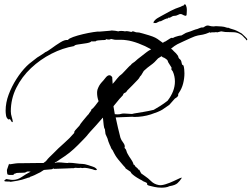

<svg xmlns="http://www.w3.org/2000/svg" viewBox="-26 -776 1164 888"><path d="M758 85Q750 89 740.5 90.5Q731 92 721 92Q703 92 688 88.5Q673 85 665 83Q653 80 654.5 75Q656 70 645 66Q642 64 638 63Q634 62 632 59L622 54Q618 52 607.5 45.5Q597 39 588 31.5Q579 24 579 20L577 18L555 3Q554 -1 550.5 -4Q547 -7 544 -11L522 -37Q519 -40 512.5 -49.5Q506 -59 501 -69Q496 -79 495 -81Q489 -87 487 -93.5Q485 -100 482 -105Q478 -113 475.5 -121Q473 -129 471 -136L462 -156L459 -179Q455 -183 453.5 -198Q452 -213 450 -232Q449 -231 448 -230Q447 -229 447 -229Q446 -228 436.5 -217Q427 -206 414.5 -192Q402 -178 392 -167.5Q382 -157 382 -156Q378 -150 368 -139.5Q358 -129 353 -124Q335 -105 315.5 -87Q296 -69 274 -54L226 -22H232Q232 -25 243 -25Q256 -25 272.5 -23Q289 -21 290 -23H297Q308 -23 325.5 -20.5Q343 -18 354 -18Q365 -18 381.5 -12.5Q398 -7 404 -5Q411 -3 416.5 1.5Q422 6 422 8Q422 11 417 11Q411 11 402 7Q396 5 380.5 2Q365 -1 358 1Q357 2 350 0.5Q343 -1 342 1Q337 1 329 0.5Q321 0 321 0L315 2Q315 2 305 2Q295 2 281 3L225 5Q224 5 220 3L219 4Q216 7 211 7L177 10L160 21Q159 21 150.5 25.5Q142 30 133.5 34Q125 38 124 38L113 42V43Q110 45 106 45.5Q102 46 98 48Q87 52 76 55Q65 58 54 60L23 65Q20 63 7 63.5Q-6 64 -6 60Q-6 57 3 52Q11 53 18.5 54.5Q26 56 33 56Q55 56 74.5 42.5Q94 29 114 19L116 18Q113 18 110 17.5Q107 17 104 17Q99 17 94 20Q92 22 87 22.5Q82 23 75 23Q66 23 57 23.5Q48 24 46 26L45 27H44Q44 26 43 26Q42 26 39 29.5Q36 33 34 33H15Q9 31 8 30Q7 25 6.5 20Q6 15 6 10L16 -19Q17 -18 17.5 -17Q18 -16 19 -16Q21 -16 29 -17.5Q37 -19 45.5 -20Q54 -21 55 -21Q78 -21 98.5 -21.5Q119 -22 142 -22H175Q186 -31 186 -30Q197 -44 202 -48.5Q207 -53 220 -66Q243 -90 270 -113.5Q297 -137 318 -162Q315 -165 321.5 -173Q328 -181 335.5 -188.5Q343 -196 342 -196L347 -204Q349 -207 358 -218Q367 -229 375.5 -239Q384 -249 384 -248Q386 -253 391.5 -259Q397 -265 396 -269Q404 -274 414 -287Q424 -300 430 -308Q423 -327 423 -347Q423 -351 423.5 -354.5Q424 -358 425 -362Q429 -373 433 -380Q437 -387 444 -395Q452 -403 461.5 -415.5Q471 -428 480 -428Q487 -428 493 -419L495 -388Q506 -400 515.5 -412.5Q525 -425 539 -435Q542 -438 551 -447.5Q560 -457 568.5 -466Q577 -475 579 -475Q581 -480 589 -485Q597 -490 601 -494Q609 -502 626 -514.5Q643 -527 651 -534Q654 -537 660 -540.5Q666 -544 673 -548Q645 -564 614 -575.5Q583 -587 559 -590Q546 -592 533.5 -592Q521 -592 509 -592Q504 -592 498.5 -593.5Q493 -595 487 -596Q485 -593 478 -593Q474 -593 471 -593.5Q468 -594 464 -595L462 -591H459Q456 -591 446 -590.5Q436 -590 427 -589Q418 -588 417 -585Q412 -585 407 -584.5Q402 -584 397 -585Q392 -579 373 -576Q354 -573 336 -570.5Q318 -568 317 -563Q264 -554 212 -527.5Q160 -501 117.5 -461Q75 -421 49.5 -370Q24 -319 24 -261Q24 -248 28.5 -234Q33 -220 33 -213Q33 -211 31 -211Q26 -213 24 -219Q22 -225 17 -225L14 -223Q4 -229 2 -241.5Q0 -254 0 -264Q0 -301 14 -338.5Q28 -376 50 -410.5Q72 -445 97 -470Q108 -481 121 -490.5Q134 -500 146 -510Q148 -511 156.5 -516.5Q165 -522 173.5 -527.5Q182 -533 182 -534Q193 -538 212.5 -552.5Q232 -567 253 -580Q274 -593 287 -591L289 -592Q293 -598 312.5 -605Q332 -612 357.5 -618Q383 -624 405.5 -627.5Q428 -631 437 -630L485 -634Q486 -635 492 -635Q499 -635 508 -633.5Q517 -632 521 -631Q524 -632 527 -632.5Q530 -633 534 -633Q539 -633 543.5 -632.5Q548 -632 552 -631Q554 -632 558 -632Q564 -632 571 -630.5Q578 -629 582 -628Q584 -631 588 -631Q593 -631 597.5 -628.5Q602 -626 612 -626Q618 -626 623.5 -624Q629 -622 635 -621Q667 -612 680 -607Q693 -602 702 -596Q711 -590 727 -578L735 -583Q736 -582 744 -587.5Q752 -593 760.5 -598Q769 -603 773 -600L783 -605Q788 -607 798 -609.5Q808 -612 813 -612L834 -624Q839 -626 844.5 -627.5Q850 -629 855 -631Q863 -634 870.5 -637Q878 -640 887 -642Q893 -644 899.5 -647Q906 -650 914 -649Q927 -658 934 -658Q939 -658 945 -656Q951 -654 961 -654H965Q966 -655 974 -655Q985 -655 999 -653.5Q1013 -652 1017 -650L1027 -647V-648Q1030 -648 1033 -646.5Q1036 -645 1039 -644Q1050 -641 1058.5 -638Q1067 -635 1076 -630L1092 -621Q1096 -617 1106.5 -607.5Q1117 -598 1118 -593L1114 -589L1110 -596Q1104 -601 1099 -607Q1094 -613 1087 -617Q1071 -627 1052.5 -627Q1034 -627 1016 -628L997 -631L977 -626L974 -628Q971 -626 959.5 -626.5Q948 -627 949 -624Q948 -625 946.5 -625.5Q945 -626 945 -627Q924 -618 912.5 -616Q901 -614 889.5 -612Q878 -610 856 -600Q835 -590 821 -584Q807 -578 794.5 -571.5Q782 -565 765 -551Q768 -549 771.5 -546Q775 -543 778 -539Q783 -535 788 -529.5Q793 -524 797 -518Q798 -517 798.5 -514Q799 -511 800 -509Q802 -505 805.5 -502.5Q809 -500 811 -496Q813 -492 813.5 -487.5Q814 -483 816 -478Q816 -477 819 -475.5Q822 -474 823 -472Q825 -465 826 -455.5Q827 -446 827 -437Q827 -414 821 -390Q815 -366 801 -346Q797 -341 798 -337Q799 -333 794 -328Q791 -325 786.5 -322.5Q782 -320 780 -317L757 -291L725 -269Q709 -259 672 -247Q635 -235 593 -235Q592 -236 585 -236Q576 -236 562 -235Q548 -234 535 -234Q529 -234 522.5 -233.5Q516 -233 509 -233Q514 -209 519.5 -185.5Q525 -162 531 -139Q534 -129 544 -116Q554 -103 550 -92Q557 -86 558.5 -79Q560 -72 564 -65Q571 -52 580 -39.5Q589 -27 593 -13Q595 -15 598 -12Q597 -12 597 -11.5Q597 -11 597 -11Q597 -8 605.5 -1.5Q614 5 613 8L618 9L627 26L644 38Q659 48 673 62Q687 76 709 80Q721 82 740 76Q759 70 777 61.5Q795 53 806 48Q817 43 814 48Q806 61 795 71Q784 81 758 85ZM505 -248Q508 -248 511.5 -247.5Q515 -247 517 -247Q528 -247 537 -250Q540 -251 543 -251Q546 -251 549 -251Q558 -251 566.5 -250Q575 -249 582 -249Q589 -249 593 -251Q611 -254 635.5 -258Q660 -262 685 -268Q699 -276 715 -286Q731 -296 749 -310Q783 -354 783 -399Q783 -411 780.5 -423Q778 -435 773 -446Q772 -448 770 -450Q768 -452 767 -454Q766 -456 767 -459.5Q768 -463 767 -464Q764 -468 759.5 -476Q755 -484 752 -488Q751 -490 750 -493.5Q749 -497 747 -499Q744 -502 741 -504Q738 -506 736 -507Q734 -509 731.5 -509.5Q729 -510 727 -511L721 -516L705 -506Q689 -487 672.5 -475.5Q656 -464 639 -448L627 -428Q620 -421 619.5 -418.5Q619 -416 612 -408Q603 -398 587 -382Q571 -366 563 -358L558 -351Q557 -349 552 -347Q547 -345 545 -342L542 -335L527 -319L499 -285V-283ZM685 -669Q685 -669 684.5 -670Q684 -671 684 -672Q684 -676 690 -682Q695 -688 703 -692.5Q711 -697 718 -701Q741 -714 763 -725.5Q785 -737 810 -745Q813 -747 816.5 -748.5Q820 -750 824 -751Q824 -754 828 -756Q833 -756 834.5 -750Q836 -744 837 -742Q838 -738 838 -734Q838 -730 838 -726Q838 -719 837.5 -714.5Q837 -710 837 -710Q838 -710 836.5 -706Q835 -702 832 -703Q825 -704 819 -708Q813 -712 806 -711Q802 -710 799 -708Q796 -706 792 -705Q788 -703 782.5 -703Q777 -703 772 -701Q767 -699 763 -696Q759 -693 752 -694Q750 -694 750 -690Q746 -692 735 -686.5Q724 -681 720 -679Q720 -678 718 -678H717Q712 -678 707 -675Q702 -672 697 -670Q695 -669 692.5 -669.5Q690 -670 688 -670Q688 -669 685 -669Z"/></svg>

Font: Cherish
Style: Regular
Weight: 400
Designer: Robert E. Leuschke
Foundry: Robert E. Leuschke
Version: Version 1.005